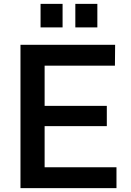

<svg xmlns="http://www.w3.org/2000/svg" viewBox="-20 -974 677 994"><path d="M86 -742V0H583V-108H211V-321H533V-426H211V-634H575L576 -742ZM304 -832V-954H190V-832ZM484 -832V-954H370V-832Z"/></svg>

Font: Morrison SemiBold
Style: Regular
Weight: 600
Designer: Pablo Impallari, Rodrigo Fuenzalida (Modified by Dan O. Williams)
Version: Version 0.030; ttfautohint (v1.8.1)